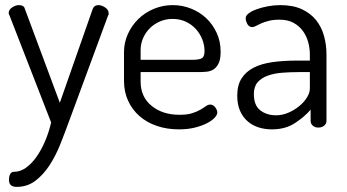

<svg xmlns="http://www.w3.org/2000/svg" viewBox="-20 -499 1356 751"><path d="M17 -439Q14 -443 14 -448Q14 -461 27.5 -470Q41 -479 54 -479Q62 -479 68.5 -476Q75 -473 77 -465L214 -97L343 -465Q349 -479 365 -479Q377 -479 391 -470Q405 -461 405 -447Q405 -445 405 -443Q405 -441 403 -439L248 -19Q233 22 215.5 66Q198 110 174 147Q150 184 118.5 208Q87 232 45 232Q32 232 23.5 226Q15 220 15 203Q15 192 19.5 182.5Q24 173 35 173Q59 173 81 157.5Q103 142 122 115.5Q141 89 156 54Q171 19 180 -20Z M656 -479Q693 -479 727 -465.5Q761 -452 786.5 -428Q812 -404 827.5 -370.5Q843 -337 843 -297Q843 -268 835.5 -252Q828 -236 816 -228Q804 -220 788 -218.5Q772 -217 756 -217H530V-180Q530 -120 573 -85Q616 -50 682 -50Q712 -50 731 -56Q750 -62 763 -69.5Q776 -77 785 -83.5Q794 -90 802 -90Q814 -90 822 -79Q830 -68 830 -59Q830 -50 819.5 -38.5Q809 -27 789.5 -17Q770 -7 742.5 0Q715 7 680 7Q633 7 593.5 -6.5Q554 -20 525.5 -45Q497 -70 481 -105Q465 -140 465 -183V-295Q465 -332 480 -365.5Q495 -399 521 -424.5Q547 -450 582 -464.5Q617 -479 656 -479ZM730 -265Q760 -265 770 -271.5Q780 -278 780 -299Q780 -323 771 -345.5Q762 -368 745.5 -386Q729 -404 706 -414.5Q683 -425 655 -425Q629 -425 606.5 -415.5Q584 -406 567 -389.5Q550 -373 540 -350.5Q530 -328 530 -303V-265Z M1076 -479Q1126 -479 1160.5 -463Q1195 -447 1216.5 -420Q1238 -393 1247.5 -358Q1257 -323 1257 -286V-26Q1257 -15 1248 -7.5Q1239 0 1225 0Q1212 0 1203.5 -7.5Q1195 -15 1195 -26V-70Q1169 -40 1132 -16.5Q1095 7 1044 7Q1015 7 990.5 -1Q966 -9 947.5 -25.5Q929 -42 918.5 -66.5Q908 -91 908 -125Q908 -166 925 -192.5Q942 -219 972.5 -234.5Q1003 -250 1046 -256Q1089 -262 1141 -262H1192V-286Q1192 -310 1185.5 -334Q1179 -358 1165 -377.5Q1151 -397 1128.5 -409.5Q1106 -422 1074 -422Q1049 -422 1031.5 -417.5Q1014 -413 1001.5 -407.5Q989 -402 981 -397.5Q973 -393 967 -393Q954 -393 947.5 -405Q941 -417 941 -428Q941 -438 953 -447Q965 -456 984.5 -463Q1004 -470 1028 -474.5Q1052 -479 1076 -479ZM1192 -217H1150Q1115 -217 1083.5 -214.5Q1052 -212 1027 -203Q1002 -194 987.5 -177Q973 -160 973 -131Q973 -87 998 -67.5Q1023 -48 1060 -48Q1084 -48 1107.5 -58Q1131 -68 1150 -83.5Q1169 -99 1180.5 -117.5Q1192 -136 1192 -153Z"/></svg>

Font: AkaAcidDosis
Style: Regular
Weight: 400
Designer: Edgar Tolentino, Pablo Impallari, Igino Marini, Aka-Acid
Foundry: Edgar Tolentino, Pablo Impallari, Igino Marini, Cyberella
Version: Version 1.007